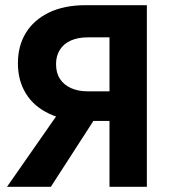

<svg xmlns="http://www.w3.org/2000/svg" viewBox="-20 -720 660 740"><path d="M176 0H7L196 -271Q181 -276 169 -282Q110 -310 79.5 -360Q49 -410 49 -476Q49 -543 79.5 -593Q110 -643 168.5 -671.5Q227 -700 310 -700H546V0H402V-254H340ZM318 -576Q281 -576 253.5 -564Q226 -552 211 -528.5Q196 -505 196 -473Q196 -439 211 -416Q226 -393 253.5 -380.5Q281 -368 318 -368H402V-576Z"/></svg>

Font: Venryn Sans SemiBold
Style: Regular
Weight: 600
Designer: Owen Earl, indestructible type* (font) & Cristiano Sobral (main changes)
Version: Version 3.60;October 28, 2020;FontCreator 13.0.0.2681 64-bit